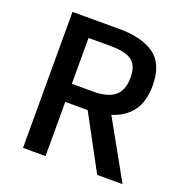

<svg xmlns="http://www.w3.org/2000/svg" viewBox="-120 -761 830 868"><g transform="rotate(20 295.5 -327.0)"><path d="M191.4 0H83V-654.3H307.6Q417.5 -654.3 477.5 -611.3Q537.6 -568.4 537.6 -464.8Q537.6 -388.2 504.2 -342.5Q470.7 -296.9 407.2 -276.9L562 0H439.9L299.3 -260.7H191.4ZM295.4 -568.4H191.4V-347.7H293.5Q363.8 -347.7 397.5 -375.5Q431.2 -403.3 431.2 -464.8Q431.2 -504.9 416.7 -527.3Q402.3 -549.8 372.8 -559.1Q343.3 -568.4 295.4 -568.4Z"/></g></svg>

Font: Varta
Style: Bold
Weight: 700
Designer: Joana Correia, Viktoriya Grabowska, Eben Sorkin
Foundry: Sorkin Type
Version: Version 1.002; ttfautohint (v1.3) -l 8 -r 24 -G 200 -x 12 -H